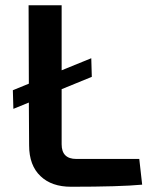

<svg xmlns="http://www.w3.org/2000/svg" viewBox="-20 -710 562 732"><path d="M522 -6Q437 2 251 2Q177 2 135 -38Q91 -79 91 -156L90 -319L31 -295L29 -366L90 -391L89 -690H215V-442L328 -488L330 -417L215 -370V-160Q215 -104 271 -104H511Z"/></svg>

Font: Taylor Sans Upright Semi Bold
Style: Regular
Weight: 600
Italic angle: -8°
Designer: Natanael Gama
Version: Version 1.001 September 8, 2015